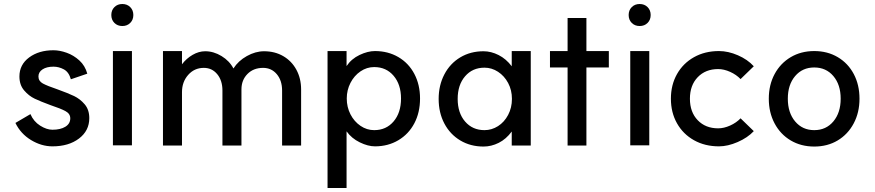

<svg xmlns="http://www.w3.org/2000/svg" viewBox="-20 -721 4369 959"><path d="M242 -73Q282 -73 306.5 -88Q331 -103 331 -130Q331 -153 307 -166Q283 -179 232 -196Q183 -214 153.5 -228Q124 -242 100.5 -269.5Q77 -297 77 -339Q77 -398 125.5 -434Q174 -470 247 -470Q278 -470 313 -457.5Q348 -445 376.5 -419Q405 -393 416 -353L334 -325Q324 -361 299 -374.5Q274 -388 247 -388Q213 -388 192.5 -374.5Q172 -361 172 -339Q172 -316 194 -304Q216 -292 269 -274Q319 -256 349.5 -241.5Q380 -227 403 -200Q426 -173 426 -131Q426 -68 374.5 -29Q323 10 242 10Q187 10 135 -21.5Q83 -53 57 -107L132 -151Q148 -114 180.5 -93.5Q213 -73 242 -73Z M639 -466V5H544V-466ZM646 -646Q646 -622 630.5 -606.5Q615 -591 591 -591Q567 -591 551.5 -606.5Q536 -622 536 -646Q536 -670 551.5 -685.5Q567 -701 591 -701Q615 -701 630.5 -685.5Q646 -670 646 -646Z M1294 -382Q1246 -382 1216 -351.5Q1186 -321 1186 -275V6H1091V-269Q1091 -319 1065 -350.5Q1039 -382 998 -382Q951 -382 920 -347Q889 -312 889 -261V6H794V-466H889V-400Q911 -429 942 -447Q973 -465 1005 -465Q1047 -465 1086.5 -441Q1126 -417 1146 -379Q1170 -417 1213 -441Q1256 -465 1299 -465Q1353 -465 1395 -440.5Q1437 -416 1460.5 -372.5Q1484 -329 1484 -274V6H1389V-269Q1389 -319 1362.5 -350.5Q1336 -382 1294 -382Z M1983 -229Q1983 -299 1946 -342.5Q1909 -386 1849 -386Q1812 -386 1780.5 -364.5Q1749 -343 1730.5 -307Q1712 -271 1712 -229Q1712 -186 1730.5 -150Q1749 -114 1780.5 -92.5Q1812 -71 1849 -71Q1909 -71 1946 -114.5Q1983 -158 1983 -229ZM2078 -229Q2078 -159 2049.5 -105Q2021 -51 1969.5 -20.5Q1918 10 1853 10Q1818 10 1777 -10Q1736 -30 1711 -65V218H1616V-466H1711V-391Q1735 -427 1776 -446.5Q1817 -466 1853 -466Q1918 -466 1969.5 -436Q2021 -406 2049.5 -352Q2078 -298 2078 -229Z M2171 -227Q2171 -295 2199.5 -349.5Q2228 -404 2279 -434.5Q2330 -465 2395 -465Q2433 -465 2470.5 -446Q2508 -427 2536 -390V-466H2631V6H2536V-64Q2508 -26 2471 -7.5Q2434 11 2395 11Q2330 11 2279 -19.5Q2228 -50 2199.5 -104Q2171 -158 2171 -227ZM2537 -227Q2537 -271 2518 -306.5Q2499 -342 2467.5 -362.5Q2436 -383 2400 -383Q2340 -383 2303 -340Q2266 -297 2266 -227Q2266 -157 2303 -114Q2340 -71 2400 -71Q2436 -71 2467.5 -91Q2499 -111 2518 -147Q2537 -183 2537 -227Z M2815 -384H2727V-466H2815V-631H2909V-466H3021V-384H2909V6H2815Z M3223 -466V5H3128V-466ZM3230 -646Q3230 -622 3214.5 -606.5Q3199 -591 3175 -591Q3151 -591 3135.5 -606.5Q3120 -622 3120 -646Q3120 -670 3135.5 -685.5Q3151 -701 3175 -701Q3199 -701 3214.5 -685.5Q3230 -670 3230 -646Z M3679 -130 3745 -66Q3714 -33 3664.5 -11.5Q3615 10 3571 10Q3501 10 3446.5 -20.5Q3392 -51 3361.5 -105Q3331 -159 3331 -228Q3331 -297 3361.5 -351Q3392 -405 3446.5 -435.5Q3501 -466 3571 -466Q3617 -466 3665.5 -445Q3714 -424 3745 -390L3679 -326Q3658 -348 3627 -362Q3596 -376 3567 -376Q3504 -376 3465 -335.5Q3426 -295 3426 -228Q3426 -161 3465 -120.5Q3504 -80 3567 -80Q3596 -80 3627 -94Q3658 -108 3679 -130Z M4179 -228Q4179 -298 4142.5 -341Q4106 -384 4047 -384Q3988 -384 3951.5 -341Q3915 -298 3915 -228Q3915 -158 3951.5 -114.5Q3988 -71 4047 -71Q4106 -71 4142.5 -114.5Q4179 -158 4179 -228ZM4273 -228Q4273 -159 4244 -104.5Q4215 -50 4164 -19.5Q4113 11 4047 11Q3981 11 3929.5 -19.5Q3878 -50 3849 -104.5Q3820 -159 3820 -228Q3820 -297 3849 -351Q3878 -405 3929.5 -435.5Q3981 -466 4047 -466Q4113 -466 4164.5 -435.5Q4216 -405 4244.5 -351Q4273 -297 4273 -228Z"/></svg>

Font: SUITE SemiBold
Style: Regular
Weight: 600
Designer: Sun
Foundry: Sun
Version: Version 2.040